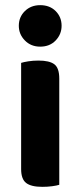

<svg xmlns="http://www.w3.org/2000/svg" viewBox="-20 -718 312 745"><path d="M53 -618Q53 -652 76.5 -675Q100 -698 136 -698Q173 -698 196 -675Q219 -652 219 -618Q219 -585 196 -561Q173 -537 136 -537Q100 -537 76.5 -561Q53 -585 53 -618ZM62 -264H210V-1Q201 2 183 4.5Q165 7 144 7Q101 7 81.5 -8Q62 -23 62 -62ZM210 -187H62V-474Q71 -477 89.5 -480Q108 -483 129 -483Q172 -483 191 -468.5Q210 -454 210 -413Z"/></svg>

Font: Baloo Bhaijaan 2
Style: Bold
Weight: 700
Designer: Sanskriti Dholi, Noopur Datye and Ek Type
Foundry: Ek Type
Version: Version 1.701